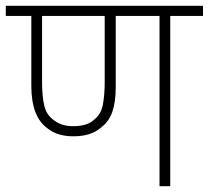

<svg xmlns="http://www.w3.org/2000/svg" viewBox="-20 -642 720 662"><path d="M567 -587V0H530V-587H379V-339Q379 -291 367.5 -257Q356 -223 328 -202Q294 -172 233 -172Q177 -172 143 -200Q88 -240 88 -346V-587H0V-622H680V-587ZM232 -207Q280 -207 303 -228Q328 -247 334.5 -280.5Q341 -314 341 -359V-587H125V-359Q125 -311 132.5 -278.5Q140 -246 164 -229Q176 -219 192.5 -213Q209 -207 232 -207Z"/></svg>

Font: Noto Sans ExtraLight
Style: Regular
Weight: 200
Designer: Monotype Design Team
Foundry: Monotype Imaging Inc.
Version: Version 2.007